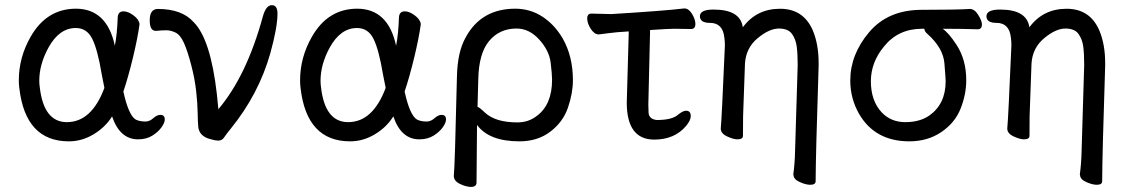

<svg xmlns="http://www.w3.org/2000/svg" viewBox="-20 -526 4395 747"><path d="M240.2 -50.8Q336.4 -50.8 386.2 -184.1L376 -235.8Q359.9 -333 338.9 -375Q317.9 -417 274.9 -417Q210 -417 168 -339.8Q132.8 -274.9 132.8 -211.9Q132.8 -198.7 134.8 -186Q150.4 -50.8 240.2 -50.8ZM248 23.9Q79.1 23.9 55.2 -183.1Q53.2 -198.2 53.2 -212.9Q53.2 -302.7 99.1 -382.8Q161.1 -491.7 274.9 -492.2Q396 -492.2 426.8 -348.1Q435.5 -391.1 438 -458Q439 -481.9 460.9 -481.9Q478 -481.9 499.5 -466.1Q521 -450.2 522.9 -432.1Q516.1 -380.4 497.6 -303.2Q479 -226.1 460 -169.9Q480 -78.1 507.8 -61Q522.9 -53.2 545.9 -53.2Q562 -53.2 576.4 -66.2Q590.8 -79.1 604 -79.1Q621.1 -79.1 621.1 -61Q621.1 -48.8 608.6 -31Q596.2 -13.2 573 1.5Q549.8 16.1 517.1 16.1Q446.3 16.1 416 -73.2Q390.1 -31.2 344.5 -3.7Q298.8 23.9 248 23.9Z M829.6 21Q816.4 21 794.4 14.2Q756.3 2.9 751.5 -30.8Q749.5 -50.8 749 -86.9Q748.5 -123 743.2 -171.6Q737.8 -220.2 723.6 -274.2Q709.5 -328.1 695.6 -359.1Q681.6 -390.1 663.1 -399.2Q644.5 -408.2 627.4 -408.2Q608.4 -408.2 586.4 -405.8Q562.5 -405.8 562.5 -446.8Q562.5 -490.7 593.8 -491.2Q688 -491.2 733.4 -439.9Q799.3 -374 823.7 -160.2L829.6 -101.1Q939.5 -231 1002.4 -460.9Q1014.6 -505.9 1037.6 -505.9Q1059.6 -505.9 1059.6 -473.1Q1059.6 -419.9 1031.7 -318.8Q986.8 -159.7 877.4 -24.9Q859.4 -2.9 851.6 9Q843.8 21 829.6 21Z M1334.5 -50.8Q1430.7 -50.8 1480.5 -184.1L1470.2 -235.8Q1454.1 -333 1433.1 -375Q1412.1 -417 1369.1 -417Q1304.2 -417 1262.2 -339.8Q1227.1 -274.9 1227.1 -211.9Q1227.1 -198.7 1229 -186Q1244.6 -50.8 1334.5 -50.8ZM1342.3 23.9Q1173.3 23.9 1149.4 -183.1Q1147.5 -198.2 1147.5 -212.9Q1147.5 -302.7 1193.4 -382.8Q1255.4 -491.7 1369.1 -492.2Q1490.2 -492.2 1521 -348.1Q1529.8 -391.1 1532.2 -458Q1533.2 -481.9 1555.2 -481.9Q1572.3 -481.9 1593.8 -466.1Q1615.2 -450.2 1617.2 -432.1Q1610.4 -380.4 1591.8 -303.2Q1573.2 -226.1 1554.2 -169.9Q1574.2 -78.1 1602.1 -61Q1617.2 -53.2 1640.1 -53.2Q1656.2 -53.2 1670.7 -66.2Q1685.1 -79.1 1698.2 -79.1Q1715.3 -79.1 1715.3 -61Q1715.3 -48.8 1702.9 -31Q1690.4 -13.2 1667.2 1.5Q1644 16.1 1611.3 16.1Q1540.5 16.1 1510.3 -73.2Q1484.4 -31.2 1438.7 -3.7Q1393.1 23.9 1342.3 23.9Z M1992.7 -49.8Q2036.6 -49.8 2068.8 -75.2Q2127.9 -119.1 2127.9 -215.8Q2127.9 -236.8 2122.3 -283Q2116.7 -329.1 2077.9 -372.1Q2039.1 -415 1989.7 -415Q1923.8 -415 1883.3 -366.9Q1842.8 -318.8 1840.8 -217.8L1837.9 -109.9Q1843.8 -109.9 1866.7 -87.9Q1907.7 -49.8 1992.7 -49.8ZM1812 201.2Q1793.9 201.2 1769.8 189.7Q1745.6 178.2 1745.6 158.2Q1749.5 127.4 1757.8 -229Q1759.8 -324.2 1792 -380.9Q1852.1 -491.7 1983.9 -492.2Q2043 -492.2 2090.3 -461.2Q2137.7 -430.2 2168.9 -377Q2209 -307.1 2209 -213.9Q2209 -164.1 2189.9 -107.9Q2170.9 -51.8 2121.3 -13.9Q2071.8 23.9 2001 23.9Q1882.8 23.9 1835.9 -40L1834 184.1Q1834 201.2 1812 201.2Z M2525.4 17.1Q2418.5 17.1 2418.5 -127L2426.3 -403.8Q2375.5 -400.9 2348.4 -397Q2321.3 -393.1 2309.6 -392.1Q2292.5 -392.1 2278.6 -413.6Q2264.6 -435.1 2264.6 -454.1Q2264.6 -473.1 2281.2 -473.1L2358.4 -471.2Q2558.6 -483.4 2642.6 -493.2Q2659.7 -493.2 2672.6 -471.7Q2685.5 -450.2 2685.5 -433.1Q2685.5 -413.1 2668.5 -413.1L2603.5 -414.1Q2581.5 -414.1 2509.3 -409.2L2502.4 -118.2L2503.4 -85.9Q2506.3 -62 2535.6 -59.1Q2596.7 -59.1 2619.6 -81.1Q2637.7 -95.2 2649.4 -95.2Q2667.5 -95.2 2667.5 -74.2Q2667.5 -58.1 2649.4 -36.1Q2604.5 17.1 2525.4 17.1Z M3132.3 192.9Q3115.2 192.9 3091.8 182.4Q3068.4 171.9 3067.4 155.8L3066.4 152.8Q3072.3 109.9 3073.2 64.9L3083.5 -273.9Q3083.5 -315.9 3079.8 -344.5Q3076.2 -373 3061.3 -394Q3046.4 -415 3010.3 -415Q2973.1 -415 2927.7 -377.4Q2882.3 -339.8 2878.4 -278.8Q2871.6 -104 2871.1 -74.2Q2871.1 -10.3 2870.6 2.9Q2870.1 16.1 2849.1 16.1Q2833 16.1 2808.6 4.6Q2784.2 -6.8 2784.2 -25.9Q2788.1 -64 2800.3 -350.1Q2800.3 -364.3 2798.3 -378.9Q2792.5 -437 2742.2 -437Q2703.1 -437 2703.1 -462.9Q2703.1 -488.8 2756.3 -488.8Q2860.4 -488.8 2870.1 -419.9Q2923.3 -491.7 3014.4 -491.9Q3105.5 -492.2 3142.1 -408.2Q3165 -354 3165 -280.8V-270Q3153.8 72.8 3153.3 179.2Q3153.3 192.9 3132.3 192.9Z M3595.2 -76.2Q3659.2 -121.1 3659.2 -210Q3659.2 -221.2 3654.3 -280Q3649.4 -338.9 3589.4 -393.1Q3577.1 -402.8 3576.2 -414.1H3567.4Q3474.6 -414.1 3419.4 -345.2Q3368.7 -284.2 3368.2 -210.9Q3368.2 -133.8 3410.2 -88.9Q3446.3 -50.8 3502.2 -50.8Q3558.1 -50.8 3595.2 -76.2ZM3518.1 23.9Q3384.3 23.9 3322.3 -83Q3288.1 -143.1 3288.1 -212.9Q3288.1 -314 3361.6 -400.9Q3435.1 -487.8 3566.4 -487.8Q3702.6 -487.8 3753.4 -491.2Q3771.5 -491.2 3785.9 -468Q3800.3 -444.8 3800.3 -431.2Q3800.3 -412.1 3784.2 -412.1Q3717.3 -414.1 3647.5 -414.1Q3670.4 -398.9 3701.2 -352.1Q3739.3 -293.9 3739.3 -213.9Q3739.3 -158.7 3717.3 -103.3Q3695.3 -47.9 3642.1 -12Q3588.9 23.9 3518.1 23.9Z M4247.1 192.9Q4230 192.9 4206.5 182.4Q4183.1 171.9 4182.1 155.8L4181.2 152.8Q4187 109.9 4188 64.9L4198.2 -273.9Q4198.2 -315.9 4194.6 -344.5Q4190.9 -373 4176 -394Q4161.1 -415 4125 -415Q4087.9 -415 4042.5 -377.4Q3997.1 -339.8 3993.2 -278.8Q3986.3 -104 3985.8 -74.2Q3985.8 -10.3 3985.4 2.9Q3984.9 16.1 3963.9 16.1Q3947.8 16.1 3923.3 4.6Q3898.9 -6.8 3898.9 -25.9Q3902.8 -64 3915 -350.1Q3915 -364.3 3913.1 -378.9Q3907.2 -437 3856.9 -437Q3817.9 -437 3817.9 -462.9Q3817.9 -488.8 3871.1 -488.8Q3975.1 -488.8 3984.9 -419.9Q4038.1 -491.7 4129.2 -491.9Q4220.2 -492.2 4256.8 -408.2Q4279.8 -354 4279.8 -280.8V-270Q4268.6 72.8 4268.1 179.2Q4268.1 192.9 4247.1 192.9Z"/></svg>

Font: LXGW WenKai Screen R
Style: Regular
Weight: 400
Designer: Fontworks Inc.
Version: Version 1.235;May 31, 2022